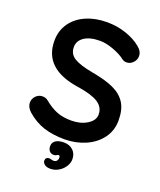

<svg xmlns="http://www.w3.org/2000/svg" viewBox="-163 -810 923 1109"><g transform="rotate(20 298.5 -256.0)"><path d="M67 -69Q40 -93 40 -122Q40 -145 57 -162.5Q74 -180 98 -180Q117 -180 132 -168Q172 -135 210 -120Q248 -105 300 -105Q356 -105 396.5 -130Q437 -155 437 -192Q437 -237 397 -262.5Q357 -288 270 -301Q51 -333 51 -505Q51 -568 84 -614.5Q117 -661 174 -685.5Q231 -710 301 -710Q364 -710 419.5 -691Q475 -672 512 -641Q541 -618 541 -588Q541 -565 524 -547.5Q507 -530 484 -530Q469 -530 457 -539Q431 -560 384.5 -577.5Q338 -595 301 -595Q238 -595 203.5 -571.5Q169 -548 169 -510Q169 -467 204.5 -445Q240 -423 316 -409Q402 -394 453.5 -370.5Q505 -347 531 -306.5Q557 -266 557 -199Q557 -136 521.5 -88.5Q486 -41 427 -15.5Q368 10 300 10Q228 10 172 -8Q116 -26 67 -69ZM281 198Q258 198 245.5 188Q233 178 233 166Q233 154 239.5 148.5Q246 143 254 143Q259 143 268.5 145.5Q278 148 284 148Q295 148 302 140.5Q309 133 309 120Q309 107 299 107Q295 107 289 111.5Q283 116 272 116Q256 116 246 105Q236 94 236 75Q236 52 254.5 40Q273 28 304 28Q339 28 361 48.5Q383 69 383 104Q383 126 369 148Q355 170 331.5 184Q308 198 281 198Z"/></g></svg>

Font: Quicksand
Style: Bold
Weight: 700
Version: Version 3.000